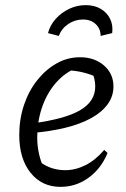

<svg xmlns="http://www.w3.org/2000/svg" viewBox="-20 -719 492 748"><path d="M216 9Q143 9 99 -46Q55 -101 55 -193Q55 -255 73.5 -310Q92 -365 125 -406.5Q158 -448 200.5 -472Q243 -496 292 -496Q348 -496 385 -464Q422 -432 422 -382Q422 -344 399.5 -313Q377 -282 335.5 -259Q294 -236 235.5 -221.5Q177 -207 104 -201V-238Q233 -255 292 -289.5Q351 -324 351 -382Q351 -412 338 -439L363 -416Q335 -429 305 -436.5Q275 -444 243 -445L270 -451Q225 -430 192.5 -390Q160 -350 142.5 -297Q125 -244 125 -183Q125 -151 132 -119.5Q139 -88 153 -59L136 -88Q159 -71 183.5 -63.5Q208 -56 234 -56Q274 -56 313 -75.5Q352 -95 386 -135L399 -123Q374 -62 325 -26.5Q276 9 216 9ZM314 -699Q348 -699 372.5 -684.5Q397 -670 409 -645.5Q421 -621 417 -590L372 -579Q372 -607 353 -625Q334 -643 303 -643Q272 -643 246 -625.5Q220 -608 209 -579L167 -590Q175 -621 197 -645.5Q219 -670 249.5 -684.5Q280 -699 314 -699Z"/></svg>

Font: Piazzolla Thin
Style: Italic
Weight: 400
Italic angle: -11.3°
Version: Version 2.005